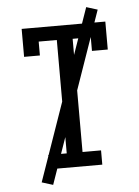

<svg xmlns="http://www.w3.org/2000/svg" viewBox="-60 -864 719 992"><g transform="rotate(-5 300.0 -368.0)"><path d="M163 0V-74H259V-662H165V-590H83V-735H517V-590H435V-661H341V-74H437V0ZM175 82 117 64 425 -818 483 -800Z"/></g></svg>

Font: Iosevka Slab Extended
Style: Regular
Weight: 400
Width: 7
Monospace: yes
Designer: Belleve Invis
Foundry: Belleve Invis
Version: Version 11.1.1; ttfautohint (v1.8.3)